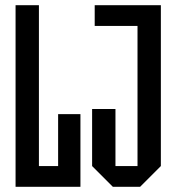

<svg xmlns="http://www.w3.org/2000/svg" viewBox="-20 -720 680 740"><path d="M40 0V-700H130V-80H204V-280H290V0ZM335 -80V-300H425V-80H510V-620H345V-700H600V-80L520 0H415Z"/></svg>

Font: Tektur Condensed
Style: Regular
Weight: 400
Width: 3
Designer: Adam Jagosz
Foundry: Adam Jagosz
Version: Version 1.005;gftools[0.9.30]